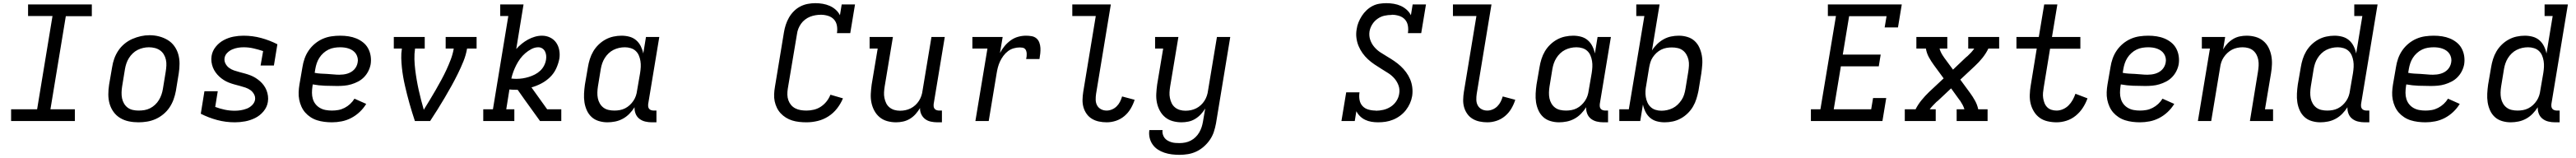

<svg xmlns="http://www.w3.org/2000/svg" viewBox="-20 -763 16240 996"><path d="M50 0V-74H214L311 -662H157V-735H559V-661H395L298 -74H452V0Z M853 8Q822 8 792.5 2Q763 -4 738 -19Q713 -34 696 -57.5Q679 -81 671 -109Q663 -137 663 -168Q663 -199 668 -230L687 -340Q691 -367 700.5 -393.5Q710 -420 726 -444Q742 -468 765 -487Q788 -506 814.5 -517.5Q841 -529 868 -535Q895 -541 923 -541Q954 -541 983 -533.5Q1012 -526 1037 -511Q1062 -496 1079 -472.5Q1096 -449 1104 -421Q1112 -393 1112 -362Q1112 -331 1107 -300L1089 -190Q1084 -163 1074.5 -136.5Q1065 -110 1049 -86Q1033 -62 1010 -43Q987 -24 961 -12.5Q935 -1 907.5 3.5Q880 8 853 8ZM854 -66Q873 -66 891 -69Q909 -72 926 -80.5Q943 -89 957.5 -102.5Q972 -116 982 -132.5Q992 -149 998 -166.5Q1004 -184 1007 -202L1025 -312Q1028 -331 1029 -350Q1030 -369 1026 -387Q1022 -405 1012.5 -420.5Q1003 -436 988.5 -446Q974 -456 956 -460.5Q938 -465 919 -465Q901 -465 883 -461Q865 -457 848 -448.5Q831 -440 817 -426.5Q803 -413 793 -397Q783 -381 777 -363.5Q771 -346 768 -328L750 -218Q747 -199 746.5 -180Q746 -161 749.5 -143.5Q753 -126 762 -110.5Q771 -95 785 -84.5Q799 -74 817 -70Q835 -66 854 -66Z M1461 8Q1403 8 1349 -6.5Q1295 -21 1246 -46L1269 -188H1353L1337 -89Q1366 -78 1397 -71.5Q1428 -65 1460 -65Q1479 -65 1498 -68Q1517 -71 1535.5 -78Q1554 -85 1569 -99.5Q1584 -114 1588 -133Q1591 -152 1582 -168.5Q1573 -185 1559 -195Q1545 -205 1527.5 -211Q1510 -217 1492.5 -221.5Q1475 -226 1457 -231Q1439 -236 1422.5 -242.5Q1406 -249 1391 -258.5Q1376 -268 1363 -280Q1350 -292 1339.5 -306.5Q1329 -321 1322.5 -337.5Q1316 -354 1313.5 -372.5Q1311 -391 1314 -410Q1319 -442 1340.5 -468.5Q1362 -495 1391.5 -510.5Q1421 -526 1452.5 -532Q1484 -538 1515 -538Q1573 -538 1626.5 -523.5Q1680 -509 1729 -484L1707 -350H1623L1639 -441Q1609 -451 1578.5 -458Q1548 -465 1516 -465Q1498 -465 1480 -462Q1462 -459 1444.5 -451.5Q1427 -444 1413 -430Q1399 -416 1396 -398Q1393 -379 1401.5 -362.5Q1410 -346 1424 -335.5Q1438 -325 1455.5 -319Q1473 -313 1490.5 -308.5Q1508 -304 1526 -299Q1544 -294 1560.5 -287.5Q1577 -281 1592 -271.5Q1607 -262 1620 -250.5Q1633 -239 1643.5 -224.5Q1654 -210 1660.5 -193.5Q1667 -177 1669.5 -158.5Q1672 -140 1669 -121Q1664 -88 1641.5 -61Q1619 -34 1588.5 -19Q1558 -4 1525.5 2Q1493 8 1461 8Z M2073 8Q2049 8 2025 5Q2001 2 1979 -5Q1957 -12 1938 -24.5Q1919 -37 1904.5 -53.5Q1890 -70 1880.5 -91Q1871 -112 1866.5 -135Q1862 -158 1863 -182Q1864 -206 1868 -230L1887 -340Q1891 -367 1900.5 -394Q1910 -421 1926.5 -445Q1943 -469 1966 -488Q1989 -507 2015.5 -518.5Q2042 -530 2070 -534Q2098 -538 2125 -538Q2152 -538 2178 -534Q2204 -530 2227 -520.5Q2250 -511 2269.5 -495.5Q2289 -480 2301 -458Q2313 -436 2317 -410Q2321 -384 2317 -358Q2313 -336 2302.5 -315Q2292 -294 2275.5 -277Q2259 -260 2238 -249Q2217 -238 2195 -231.5Q2173 -225 2151 -223Q2129 -221 2107 -221Q2068 -221 2029 -222.5Q1990 -224 1952 -231L1950 -218Q1947 -198 1947 -178Q1947 -158 1952.5 -139.5Q1958 -121 1969.5 -106.5Q1981 -92 1997.5 -82.5Q2014 -73 2033.5 -69.5Q2053 -66 2073 -66Q2093 -66 2113 -69.5Q2133 -73 2152.5 -83Q2172 -93 2188 -108Q2204 -123 2215 -141L2289 -108Q2272 -80 2247.5 -57Q2223 -34 2194 -19Q2165 -4 2134 2Q2103 8 2073 8ZM2120 -292Q2132 -292 2144.5 -293.5Q2157 -295 2169 -298.5Q2181 -302 2192.5 -308.5Q2204 -315 2213 -324.5Q2222 -334 2227.5 -345.5Q2233 -357 2235 -369Q2238 -383 2235 -397.5Q2232 -412 2224.5 -423.5Q2217 -435 2206 -443Q2195 -451 2181.5 -456Q2168 -461 2153.5 -463Q2139 -465 2125 -465Q2107 -465 2088 -462Q2069 -459 2051.5 -450.5Q2034 -442 2019 -428.5Q2004 -415 1993.5 -398.5Q1983 -382 1977 -364Q1971 -346 1968 -328L1964 -304Q1983 -300 2002.5 -299Q2022 -298 2042 -297Q2062 -296 2081.5 -294Q2101 -292 2120 -292Z M2596 0Q2587 -27 2578.5 -54.5Q2570 -82 2562 -110Q2554 -138 2547 -166Q2540 -194 2533.5 -222Q2527 -250 2522 -279Q2517 -308 2514 -337Q2511 -366 2510 -396Q2509 -426 2514 -457H2463V-530H2658V-457H2597Q2592 -423 2593 -389.5Q2594 -356 2598 -323.5Q2602 -291 2607.5 -259Q2613 -227 2620 -195.5Q2627 -164 2635 -133Q2643 -102 2652 -71Q2671 -102 2690 -133Q2709 -164 2727 -195.5Q2745 -227 2762.5 -259Q2780 -291 2795 -323.5Q2810 -356 2822.5 -389Q2835 -422 2841 -457H2790V-530H2985V-457H2925Q2918 -416 2902 -376.5Q2886 -337 2867 -298.5Q2848 -260 2827 -222Q2806 -184 2784 -147Q2762 -110 2739 -73Q2716 -36 2692 0Z M3027 0V-74H3088L3185 -662H3134V-735H3281L3235 -454Q3251 -472 3269.5 -487Q3288 -502 3309 -513.5Q3330 -525 3352.5 -531.5Q3375 -538 3397 -538Q3425 -538 3448.5 -526.5Q3472 -515 3486.5 -494.5Q3501 -474 3506 -447.5Q3511 -421 3507 -394Q3501 -362 3487 -331.5Q3473 -301 3448.5 -277Q3424 -253 3393.5 -237Q3363 -221 3331 -212L3430 -74H3519V0H3385L3287 -136L3244 -197Q3241 -197 3237.5 -197Q3234 -197 3231 -197Q3221 -197 3211.5 -197.5Q3202 -198 3192 -199L3172 -74H3223V0ZM3236 -266Q3256 -266 3275.5 -269Q3295 -272 3314.5 -278Q3334 -284 3352.5 -293.5Q3371 -303 3386 -317Q3401 -331 3410.5 -349.5Q3420 -368 3423 -388Q3425 -401 3423.5 -414.5Q3422 -428 3416 -439.5Q3410 -451 3399 -458Q3388 -465 3374 -465Q3352 -465 3331 -454Q3310 -443 3292 -427.5Q3274 -412 3260 -393Q3246 -374 3235.5 -353.5Q3225 -333 3217 -311.5Q3209 -290 3204 -268Q3212 -267 3220 -266.5Q3228 -266 3236 -266Z M3810 8Q3810 8 3810 8Q3810 8 3810 8Q3782 8 3755.5 0Q3729 -8 3710 -25.5Q3691 -43 3680 -67.5Q3669 -92 3665 -118.5Q3661 -145 3662.5 -173.5Q3664 -202 3668 -230L3687 -340Q3691 -365 3699 -390.5Q3707 -416 3720.5 -439Q3734 -462 3754 -481.5Q3774 -501 3798 -514Q3822 -527 3848 -532.5Q3874 -538 3899 -538Q3925 -538 3949 -531.5Q3973 -525 3991 -509.5Q4009 -494 4020 -472Q4031 -450 4036 -426L4053 -530H4137L4067 -108Q4066 -99 4067 -91Q4068 -83 4073 -77Q4078 -71 4086 -68.5Q4094 -66 4102 -66H4119V8H4090Q4068 8 4047.5 3Q4027 -2 4011 -14.5Q3995 -27 3987.5 -46.5Q3980 -66 3981 -87Q3967 -65 3948.5 -46Q3930 -27 3907 -14.5Q3884 -2 3859 3Q3834 8 3810 8ZM3854 -66Q3871 -66 3888 -69Q3905 -72 3921 -80Q3937 -88 3950.5 -100.5Q3964 -113 3974 -128Q3984 -143 3989.5 -159.5Q3995 -176 3997 -193L4016 -303Q4019 -322 4020 -341Q4021 -360 4018 -378.5Q4015 -397 4008 -413.5Q4001 -430 3988 -442Q3975 -454 3957 -459.5Q3939 -465 3920 -465Q3901 -465 3883 -461Q3865 -457 3848 -448.5Q3831 -440 3817 -426.5Q3803 -413 3793 -397Q3783 -381 3777 -363.5Q3771 -346 3768 -328L3750 -218Q3747 -199 3746.5 -180Q3746 -161 3749.5 -143.5Q3753 -126 3762 -110.5Q3771 -95 3785 -84.5Q3799 -74 3817 -70Q3835 -66 3854 -66Z M5065 8Q5042 8 5019 5.5Q4996 3 4975 -3.5Q4954 -10 4935.5 -21.5Q4917 -33 4902.5 -48.5Q4888 -64 4878.5 -83.5Q4869 -103 4864.5 -124.5Q4860 -146 4861 -169Q4862 -192 4866 -215L4923 -560Q4927 -584 4934.5 -607Q4942 -630 4954.5 -652Q4967 -674 4985.5 -692.5Q5004 -711 5026.5 -722.5Q5049 -734 5073.5 -738.5Q5098 -743 5121 -743Q5145 -743 5168 -739Q5191 -735 5211.5 -726Q5232 -717 5249 -702Q5266 -687 5276 -667L5287 -735H5371L5341 -554H5257Q5261 -577 5257 -600.5Q5253 -624 5238.5 -640Q5224 -656 5201.5 -663Q5179 -670 5156 -670Q5139 -670 5121.5 -667Q5104 -664 5087.5 -657.5Q5071 -651 5056 -639.5Q5041 -628 5030.5 -613Q5020 -598 5013.5 -581.5Q5007 -565 5005 -548L4947 -203Q4944 -184 4944.5 -165.5Q4945 -147 4951 -130.5Q4957 -114 4968 -101Q4979 -88 4994.5 -80Q5010 -72 5028 -69Q5046 -66 5065 -66Q5088 -66 5111.5 -71.5Q5135 -77 5155.5 -90.5Q5176 -104 5191.5 -123.5Q5207 -143 5216 -166L5295 -143Q5281 -109 5257.5 -79Q5234 -49 5202.5 -29Q5171 -9 5135.5 -0.5Q5100 8 5065 8Z M5630 8Q5601 8 5574 0.5Q5547 -7 5526.5 -24Q5506 -41 5493 -65Q5480 -89 5474.5 -116Q5469 -143 5470.5 -172Q5472 -201 5476 -230L5514 -457H5463V-530H5610L5558 -218Q5555 -199 5554 -181Q5553 -163 5556.5 -145.5Q5560 -128 5567.5 -112.5Q5575 -97 5588.5 -86Q5602 -75 5619 -70Q5636 -65 5655 -65Q5672 -65 5689 -68.5Q5706 -72 5722 -80Q5738 -88 5751.5 -100.5Q5765 -113 5774.5 -128Q5784 -143 5789.5 -159.5Q5795 -176 5797 -193L5853 -530H5937L5867 -108Q5866 -99 5867 -91Q5868 -83 5873 -77Q5878 -71 5886 -68.5Q5894 -66 5902 -66H5919V8H5890Q5869 8 5848.5 3.5Q5828 -1 5812.5 -13Q5797 -25 5788.5 -43.5Q5780 -62 5781 -82Q5769 -62 5753 -44Q5737 -26 5717 -14Q5697 -2 5674.5 3Q5652 8 5630 8Z M6130 0 6206 -457H6111V-530H6302L6285 -429Q6297 -452 6314 -472.5Q6331 -493 6352.5 -508.5Q6374 -524 6399 -531Q6424 -538 6449 -538Q6467 -538 6484.5 -535Q6502 -532 6514.5 -521.5Q6527 -511 6533 -495Q6539 -479 6540 -461.5Q6541 -444 6539 -426Q6537 -408 6534 -391H6450Q6452 -399 6453 -408Q6454 -417 6453.5 -425.5Q6453 -434 6450.5 -442Q6448 -450 6442 -455.5Q6436 -461 6427.5 -462.5Q6419 -464 6410 -464Q6391 -464 6371.5 -458.5Q6352 -453 6335.5 -440.5Q6319 -428 6306.5 -411Q6294 -394 6285.5 -376Q6277 -358 6272 -339Q6267 -320 6264 -301L6214 0Z M6958 8Q6933 8 6909 3Q6885 -2 6865 -14Q6845 -26 6831.5 -45Q6818 -64 6811.5 -86.5Q6805 -109 6805.5 -134Q6806 -159 6810 -184L6889 -662H6741V-735H6984L6891 -172Q6888 -153 6888.5 -133.5Q6889 -114 6897.5 -98.5Q6906 -83 6922 -74.5Q6938 -66 6958 -66Q6974 -66 6991 -73Q7008 -80 7021 -93Q7034 -106 7042 -122Q7050 -138 7055 -155L7134 -134Q7125 -105 7109 -78Q7093 -51 7069 -31Q7045 -11 7016 -1.5Q6987 8 6958 8Z M7417 213Q7392 213 7368 210Q7344 207 7321.5 199.5Q7299 192 7280 179.5Q7261 167 7247.5 148Q7234 129 7228.5 105Q7223 81 7227 57H7310Q7308 70 7311.5 83Q7315 96 7322.5 106Q7330 116 7341 122.5Q7352 129 7364.5 133Q7377 137 7390.5 138Q7404 139 7417 139Q7435 139 7453 135.5Q7471 132 7487.5 123.5Q7504 115 7518 101.5Q7532 88 7541.5 71.5Q7551 55 7556.5 38Q7562 21 7565 3L7579 -79Q7567 -59 7551 -42Q7535 -25 7515 -13Q7495 -1 7473 3.5Q7451 8 7430 8Q7401 8 7374 0.5Q7347 -7 7326.5 -24Q7306 -41 7293 -65Q7280 -89 7274.5 -116Q7269 -143 7270.5 -172Q7272 -201 7276 -230L7314 -457H7263V-530H7410L7358 -218Q7355 -199 7354 -181Q7353 -163 7356.5 -145.5Q7360 -128 7367.5 -112.5Q7375 -97 7388.5 -86Q7402 -75 7419 -70Q7436 -65 7455 -65Q7472 -65 7489 -68.5Q7506 -72 7522 -80Q7538 -88 7551.5 -100.5Q7565 -113 7574.5 -128Q7584 -143 7589.5 -159.5Q7595 -176 7597 -193L7653 -530H7737L7647 15Q7642 42 7633.5 68Q7625 94 7609 117.5Q7593 141 7571 160.5Q7549 180 7523.5 192Q7498 204 7471 208.5Q7444 213 7417 213Z M8669 8Q8647 8 8626.5 4.5Q8606 1 8588 -7.5Q8570 -16 8555.5 -30Q8541 -44 8532 -62L8522 0H8438L8468 -181H8552Q8548 -157 8552 -134Q8556 -111 8570.5 -95Q8585 -79 8607.5 -72.5Q8630 -66 8654 -66Q8654 -66 8654 -65.5Q8654 -65 8654 -65Q8678 -65 8702 -70.5Q8726 -76 8747.5 -89.5Q8769 -103 8783.5 -124.5Q8798 -146 8802 -171Q8807 -199 8798 -224Q8789 -249 8772 -268.5Q8755 -288 8733 -302Q8711 -316 8689 -329.5Q8667 -343 8645.5 -357.5Q8624 -372 8605 -389.5Q8586 -407 8571 -428Q8556 -449 8546 -473Q8536 -497 8532.5 -524Q8529 -551 8534 -579Q8537 -601 8545.5 -622Q8554 -643 8566.5 -662.5Q8579 -682 8596.5 -698.5Q8614 -715 8634.5 -725.5Q8655 -736 8677.5 -739.5Q8700 -743 8722 -743Q8745 -743 8768.5 -739Q8792 -735 8812 -726Q8832 -717 8849 -702Q8866 -687 8876 -667L8887 -735H8971L8941 -554H8857Q8861 -577 8857 -600.5Q8853 -624 8838.5 -640Q8824 -656 8801.5 -663Q8779 -670 8756 -670Q8756 -670 8755.5 -669.5Q8755 -669 8755 -669Q8732 -669 8709 -664Q8686 -659 8665.5 -644.5Q8645 -630 8632 -609Q8619 -588 8615 -565Q8611 -537 8619.5 -512Q8628 -487 8645 -467Q8662 -447 8683.5 -433Q8705 -419 8727 -406Q8749 -393 8770.5 -378.5Q8792 -364 8811 -346.5Q8830 -329 8845.5 -308Q8861 -287 8871 -263.5Q8881 -240 8884.5 -213Q8888 -186 8884 -158Q8880 -134 8870 -111.5Q8860 -89 8844.5 -69Q8829 -49 8808 -33.5Q8787 -18 8763.5 -8.5Q8740 1 8716.5 4.5Q8693 8 8669 8Z M9358 8Q9333 8 9309 3Q9285 -2 9265 -14Q9245 -26 9231.5 -45Q9218 -64 9211.5 -86.5Q9205 -109 9205.5 -134Q9206 -159 9210 -184L9289 -662H9141V-735H9384L9291 -172Q9288 -153 9288.5 -133.5Q9289 -114 9297.5 -98.5Q9306 -83 9322 -74.5Q9338 -66 9358 -66Q9374 -66 9391 -73Q9408 -80 9421 -93Q9434 -106 9442 -122Q9450 -138 9455 -155L9534 -134Q9525 -105 9509 -78Q9493 -51 9469 -31Q9445 -11 9416 -1.5Q9387 8 9358 8Z M9810 8Q9810 8 9810 8Q9810 8 9810 8Q9782 8 9755.5 0Q9729 -8 9710 -25.5Q9691 -43 9680 -67.5Q9669 -92 9665 -118.5Q9661 -145 9662.5 -173.5Q9664 -202 9668 -230L9687 -340Q9691 -365 9699 -390.5Q9707 -416 9720.5 -439Q9734 -462 9754 -481.5Q9774 -501 9798 -514Q9822 -527 9848 -532.5Q9874 -538 9899 -538Q9925 -538 9949 -531.5Q9973 -525 9991 -509.5Q10009 -494 10020 -472Q10031 -450 10036 -426L10053 -530H10137L10067 -108Q10066 -99 10067 -91Q10068 -83 10073 -77Q10078 -71 10086 -68.5Q10094 -66 10102 -66H10119V8H10090Q10068 8 10047.5 3Q10027 -2 10011 -14.5Q9995 -27 9987.5 -46.5Q9980 -66 9981 -87Q9967 -65 9948.5 -46Q9930 -27 9907 -14.5Q9884 -2 9859 3Q9834 8 9810 8ZM9854 -66Q9871 -66 9888 -69Q9905 -72 9921 -80Q9937 -88 9950.5 -100.5Q9964 -113 9974 -128Q9984 -143 9989.5 -159.5Q9995 -176 9997 -193L10016 -303Q10019 -322 10020 -341Q10021 -360 10018 -378.5Q10015 -397 10008 -413.5Q10001 -430 9988 -442Q9975 -454 9957 -459.5Q9939 -465 9920 -465Q9901 -465 9883 -461Q9865 -457 9848 -448.5Q9831 -440 9817 -426.5Q9803 -413 9793 -397Q9783 -381 9777 -363.5Q9771 -346 9768 -328L9750 -218Q9747 -199 9746.5 -180Q9746 -161 9749.5 -143.5Q9753 -126 9762 -110.5Q9771 -95 9785 -84.5Q9799 -74 9817 -70Q9835 -66 9854 -66Z M10476 8Q10450 8 10426 1.5Q10402 -5 10384 -20.5Q10366 -36 10355 -58Q10344 -80 10339 -104L10322 0H10190V-74H10250L10348 -662H10297V-735H10444L10396 -445Q10409 -466 10428 -484.5Q10447 -503 10469.5 -515.5Q10492 -528 10516.5 -533Q10541 -538 10565 -538Q10565 -538 10565 -538Q10565 -538 10566 -538Q10593 -538 10619.5 -530Q10646 -522 10665 -504.5Q10684 -487 10695 -462.5Q10706 -438 10710.5 -411.5Q10715 -385 10713 -356.5Q10711 -328 10707 -300L10689 -190Q10684 -165 10676 -139.5Q10668 -114 10654.5 -91Q10641 -68 10621 -48.5Q10601 -29 10577 -16Q10553 -3 10527.5 2.5Q10502 8 10476 8ZM10456 -65Q10473 -65 10491.5 -69Q10510 -73 10527 -81.5Q10544 -90 10558 -103.5Q10572 -117 10582.5 -133Q10593 -149 10598.5 -166.5Q10604 -184 10607 -202L10625 -312Q10628 -331 10629 -350Q10630 -369 10626 -386.5Q10622 -404 10613 -419.5Q10604 -435 10590 -445.5Q10576 -456 10558 -460Q10540 -464 10521 -464Q10504 -464 10487 -461Q10470 -458 10454 -450Q10438 -442 10424.5 -429.5Q10411 -417 10401 -402Q10391 -387 10386 -370.5Q10381 -354 10378 -337L10360 -227Q10356 -208 10355 -189Q10354 -170 10357 -151.5Q10360 -133 10367.5 -116.5Q10375 -100 10388 -88Q10401 -76 10418.5 -70.5Q10436 -65 10456 -65Z M11398 0V-74H11458L11556 -662H11505V-735H11971L11947 -590H11863L11875 -661H11639L11599 -419H11838L11826 -345H11587L11542 -74H11778L11790 -145H11873L11849 0Z M11990 0V-74H12058Q12073 -104 12095.5 -131.5Q12118 -159 12143 -183L12235 -269L12174 -352Q12157 -375 12142.5 -401Q12128 -427 12123 -457H12063V-530H12258V-457H12209Q12213 -442 12220.5 -428Q12228 -414 12237 -402V-401Q12238 -400 12239 -398.5Q12240 -397 12241 -396L12294 -324L12375 -401Q12378 -403 12380.5 -405.5Q12383 -408 12386 -410Q12386 -410 12386 -410Q12386 -410 12386 -410Q12398 -421 12408.5 -432.5Q12419 -444 12428 -457H12390V-530H12585V-457H12517Q12502 -426 12480 -398.5Q12458 -371 12432 -347L12340 -261L12401 -178Q12418 -155 12432.5 -129Q12447 -103 12453 -74H12512V0H12317V-74H12366Q12362 -88 12354.5 -102Q12347 -116 12339 -128L12338 -129Q12337 -130 12336 -131.5Q12335 -133 12334 -134L12282 -206L12200 -129Q12197 -127 12194.5 -124.5Q12192 -122 12189 -120Q12189 -120 12189 -120Q12189 -120 12189 -120Q12178 -109 12167 -97.5Q12156 -86 12147 -74H12185V0Z M12947 8Q12918 8 12890 1.5Q12862 -5 12840.5 -20.5Q12819 -36 12804.5 -59.5Q12790 -83 12783.5 -109.5Q12777 -136 12778 -165.5Q12779 -195 12784 -224L12822 -457H12694V-530H12835L12869 -735H12952L12918 -530H13097V-456H12906L12866 -212Q12863 -195 12861.5 -178Q12860 -161 12862.5 -144.5Q12865 -128 12871 -113Q12877 -98 12888 -87Q12899 -76 12914.5 -71Q12930 -66 12947 -66Q12967 -66 12987 -74.5Q13007 -83 13022.5 -98.5Q13038 -114 13048.5 -133Q13059 -152 13066 -172L13142 -143Q13131 -112 13112.5 -83.5Q13094 -55 13067.5 -33.5Q13041 -12 13009.5 -2Q12978 8 12947 8Z M13473 8Q13449 8 13425 5Q13401 2 13379 -5Q13357 -12 13338 -24.5Q13319 -37 13304.5 -53.5Q13290 -70 13280.5 -91Q13271 -112 13266.5 -135Q13262 -158 13263 -182Q13264 -206 13268 -230L13287 -340Q13291 -367 13300.5 -394Q13310 -421 13326.5 -445Q13343 -469 13366 -488Q13389 -507 13415.5 -518.5Q13442 -530 13470 -534Q13498 -538 13525 -538Q13552 -538 13578 -534Q13604 -530 13627 -520.5Q13650 -511 13669.5 -495.5Q13689 -480 13701 -458Q13713 -436 13717 -410Q13721 -384 13717 -358Q13713 -336 13702.5 -315Q13692 -294 13675.5 -277Q13659 -260 13638 -249Q13617 -238 13595 -231.5Q13573 -225 13551 -223Q13529 -221 13507 -221Q13468 -221 13429 -222.5Q13390 -224 13352 -231L13350 -218Q13347 -198 13347 -178Q13347 -158 13352.5 -139.5Q13358 -121 13369.5 -106.5Q13381 -92 13397.5 -82.5Q13414 -73 13433.5 -69.5Q13453 -66 13473 -66Q13493 -66 13513 -69.5Q13533 -73 13552.5 -83Q13572 -93 13588 -108Q13604 -123 13615 -141L13689 -108Q13672 -80 13647.5 -57Q13623 -34 13594 -19Q13565 -4 13534 2Q13503 8 13473 8ZM13520 -292Q13532 -292 13544.5 -293.5Q13557 -295 13569 -298.5Q13581 -302 13592.5 -308.5Q13604 -315 13613 -324.5Q13622 -334 13627.5 -345.5Q13633 -357 13635 -369Q13638 -383 13635 -397.5Q13632 -412 13624.5 -423.5Q13617 -435 13606 -443Q13595 -451 13581.5 -456Q13568 -461 13553.5 -463Q13539 -465 13525 -465Q13507 -465 13488 -462Q13469 -459 13451.5 -450.5Q13434 -442 13419 -428.5Q13404 -415 13393.5 -398.5Q13383 -382 13377 -364Q13371 -346 13368 -328L13364 -304Q13383 -300 13402.5 -299Q13422 -298 13442 -297Q13462 -296 13481.5 -294Q13501 -292 13520 -292Z M13838 0 13914 -457H13863V-530H14010L13997 -451Q14008 -471 14024 -488Q14040 -505 14060 -517Q14080 -529 14102 -533.5Q14124 -538 14145 -538Q14174 -538 14201 -530.5Q14228 -523 14249 -506Q14270 -489 14282.5 -465Q14295 -441 14300.5 -414Q14306 -387 14305 -358Q14304 -329 14299 -300L14261 -74H14312V0H14166L14217 -312Q14220 -331 14221 -349Q14222 -367 14219 -384.5Q14216 -402 14208 -417.5Q14200 -433 14187 -444Q14174 -455 14156.5 -460Q14139 -465 14120 -465Q14103 -465 14086 -461.5Q14069 -458 14053.5 -450Q14038 -442 14024.5 -429.5Q14011 -417 14001 -402Q13991 -387 13985.5 -370.5Q13980 -354 13978 -337L13922 0Z M14610 8Q14610 8 14610 8Q14610 8 14610 8Q14582 8 14555.5 0Q14529 -8 14510 -25.5Q14491 -43 14480 -67.5Q14469 -92 14465 -118.5Q14461 -145 14462.5 -173.5Q14464 -202 14468 -230L14487 -340Q14491 -365 14499 -390.5Q14507 -416 14520.5 -439Q14534 -462 14554 -481.5Q14574 -501 14598 -514Q14622 -527 14648 -532.5Q14674 -538 14699 -538Q14725 -538 14749 -531.5Q14773 -525 14791 -509.5Q14809 -494 14820 -472Q14831 -450 14836 -426L14875 -662H14824V-735H14971L14867 -108Q14866 -99 14867 -91Q14868 -83 14873 -77Q14878 -71 14886 -68.5Q14894 -66 14902 -66H14919V8H14890Q14868 8 14847.5 3Q14827 -2 14811 -14.5Q14795 -27 14787.5 -46.5Q14780 -66 14781 -87Q14767 -65 14748.5 -46Q14730 -27 14707 -14.5Q14684 -2 14659 3Q14634 8 14610 8ZM14654 -66Q14671 -66 14688 -69Q14705 -72 14721 -80Q14737 -88 14750.5 -100.5Q14764 -113 14774 -128Q14784 -143 14789.5 -159.5Q14795 -176 14797 -193L14816 -303Q14819 -322 14820 -341Q14821 -360 14818 -378.5Q14815 -397 14808 -413.5Q14801 -430 14788 -442Q14775 -454 14757 -459.5Q14739 -465 14720 -465Q14701 -465 14683 -461Q14665 -457 14648 -448.5Q14631 -440 14617 -426.5Q14603 -413 14593 -397Q14583 -381 14577 -363.5Q14571 -346 14568 -328L14550 -218Q14547 -199 14546.5 -180Q14546 -161 14549.5 -143.5Q14553 -126 14562 -110.5Q14571 -95 14585 -84.5Q14599 -74 14617 -70Q14635 -66 14654 -66Z M15273 8Q15249 8 15225 5Q15201 2 15179 -5Q15157 -12 15138 -24.5Q15119 -37 15104.5 -53.5Q15090 -70 15080.5 -91Q15071 -112 15066.5 -135Q15062 -158 15063 -182Q15064 -206 15068 -230L15087 -340Q15091 -367 15100.5 -394Q15110 -421 15126.5 -445Q15143 -469 15166 -488Q15189 -507 15215.5 -518.5Q15242 -530 15270 -534Q15298 -538 15325 -538Q15352 -538 15378 -534Q15404 -530 15427 -520.5Q15450 -511 15469.5 -495.5Q15489 -480 15501 -458Q15513 -436 15517 -410Q15521 -384 15517 -358Q15513 -336 15502.5 -315Q15492 -294 15475.5 -277Q15459 -260 15438 -249Q15417 -238 15395 -231.5Q15373 -225 15351 -223Q15329 -221 15307 -221Q15268 -221 15229 -222.5Q15190 -224 15152 -231L15150 -218Q15147 -198 15147 -178Q15147 -158 15152.5 -139.5Q15158 -121 15169.5 -106.5Q15181 -92 15197.5 -82.5Q15214 -73 15233.5 -69.5Q15253 -66 15273 -66Q15293 -66 15313 -69.5Q15333 -73 15352.5 -83Q15372 -93 15388 -108Q15404 -123 15415 -141L15489 -108Q15472 -80 15447.5 -57Q15423 -34 15394 -19Q15365 -4 15334 2Q15303 8 15273 8ZM15320 -292Q15332 -292 15344.5 -293.5Q15357 -295 15369 -298.5Q15381 -302 15392.5 -308.5Q15404 -315 15413 -324.5Q15422 -334 15427.5 -345.5Q15433 -357 15435 -369Q15438 -383 15435 -397.5Q15432 -412 15424.5 -423.5Q15417 -435 15406 -443Q15395 -451 15381.5 -456Q15368 -461 15353.5 -463Q15339 -465 15325 -465Q15307 -465 15288 -462Q15269 -459 15251.5 -450.5Q15234 -442 15219 -428.5Q15204 -415 15193.5 -398.5Q15183 -382 15177 -364Q15171 -346 15168 -328L15164 -304Q15183 -300 15202.5 -299Q15222 -298 15242 -297Q15262 -296 15281.5 -294Q15301 -292 15320 -292Z M15810 8Q15810 8 15810 8Q15810 8 15810 8Q15782 8 15755.5 0Q15729 -8 15710 -25.5Q15691 -43 15680 -67.5Q15669 -92 15665 -118.5Q15661 -145 15662.5 -173.5Q15664 -202 15668 -230L15687 -340Q15691 -365 15699 -390.5Q15707 -416 15720.5 -439Q15734 -462 15754 -481.5Q15774 -501 15798 -514Q15822 -527 15848 -532.5Q15874 -538 15899 -538Q15925 -538 15949 -531.5Q15973 -525 15991 -509.5Q16009 -494 16020 -472Q16031 -450 16036 -426L16075 -662H16024V-735H16171L16067 -108Q16066 -99 16067 -91Q16068 -83 16073 -77Q16078 -71 16086 -68.5Q16094 -66 16102 -66H16119V8H16090Q16068 8 16047.5 3Q16027 -2 16011 -14.5Q15995 -27 15987.5 -46.5Q15980 -66 15981 -87Q15967 -65 15948.5 -46Q15930 -27 15907 -14.5Q15884 -2 15859 3Q15834 8 15810 8ZM15854 -66Q15871 -66 15888 -69Q15905 -72 15921 -80Q15937 -88 15950.5 -100.5Q15964 -113 15974 -128Q15984 -143 15989.5 -159.5Q15995 -176 15997 -193L16016 -303Q16019 -322 16020 -341Q16021 -360 16018 -378.5Q16015 -397 16008 -413.5Q16001 -430 15988 -442Q15975 -454 15957 -459.5Q15939 -465 15920 -465Q15901 -465 15883 -461Q15865 -457 15848 -448.5Q15831 -440 15817 -426.5Q15803 -413 15793 -397Q15783 -381 15777 -363.5Q15771 -346 15768 -328L15750 -218Q15747 -199 15746.5 -180Q15746 -161 15749.5 -143.5Q15753 -126 15762 -110.5Q15771 -95 15785 -84.5Q15799 -74 15817 -70Q15835 -66 15854 -66Z"/></svg>

Font: Iosevka Curly Slab Extended
Style: Italic
Weight: 400
Width: 7
Italic angle: -9°
Monospace: yes
Designer: Belleve Invis
Foundry: Belleve Invis
Version: Version 11.1.0; ttfautohint (v1.8.3)